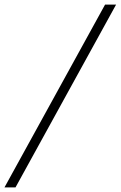

<svg xmlns="http://www.w3.org/2000/svg" viewBox="-44 -816 526 836"><path d="M461.5 -796H413.5L-24.5 0H23.5Z"/></svg>

Font: Beautique Display
Style: Bold
Weight: 700
Italic angle: -12°
Designer: Nhat-Quang Ngo
Version: Version 1.100;Glyphs 3.2.3 (3260)